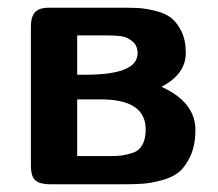

<svg xmlns="http://www.w3.org/2000/svg" viewBox="-20 -478 565 498"><path d="M60.1 -49.8V-409.2Q60.1 -434.1 70.6 -446Q81.1 -458 106.9 -458H298.8Q324.7 -458 340.8 -457Q356.9 -456.1 382.6 -450Q408.2 -443.8 423.6 -431.9Q439 -419.9 450.4 -397Q461.9 -374 461.9 -340.8Q461.9 -285.6 398.9 -252.9Q486.8 -212.9 486.8 -141.1Q486.8 -102.1 474.4 -74.5Q461.9 -46.9 445.1 -32.5Q428.2 -18.1 399.7 -10.5Q371.1 -2.9 350.1 -1.5Q329.1 0 295.9 0H109.9Q84 0 72 -10Q60.1 -20 60.1 -49.8ZM180.2 -73.2H265.1Q284.2 -73.2 295.7 -74.7Q307.1 -76.2 324 -81.5Q340.8 -86.9 349.4 -102.5Q357.9 -118.2 357.9 -142.1Q357.9 -220.2 242.2 -220.2H180.2ZM180.2 -284.2H202.1Q336.9 -284.2 336.9 -339.8Q336.9 -359.9 323.5 -370.8Q310.1 -381.8 294.9 -384Q279.8 -386.2 257.8 -386.2H180.2Z"/></svg>

Font: CMU Sans Serif
Style: Bold
Weight: 700
Version: Version 0.7.0